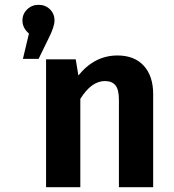

<svg xmlns="http://www.w3.org/2000/svg" viewBox="-20 -776 720 796"><path d="M467 -546Q537 -546 576 -503.5Q615 -461 615 -386V0H473V-362Q473 -405 458.5 -422.5Q444 -440 415 -440Q359 -440 313 -366V0H171V-530H294L305 -463Q372 -546 467 -546ZM206 -691Q206 -665 181 -616L140 -532H75L100 -637Q73 -660 73 -691Q73 -718 92.5 -737Q112 -756 140 -756Q168 -756 187 -737.5Q206 -719 206 -691Z"/></svg>

Font: FiraSans
Style: Regular
Weight: 600
Designer: Carrois Corporate & Edenspiekermann AG
Foundry: Carrois Corporate GbR & Edenspiekermann AG
Version: Version 3.106;PS 003.106;hotconv 1.0.70;makeotf.lib2.5.58329